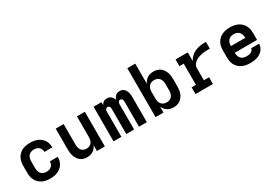

<svg xmlns="http://www.w3.org/2000/svg" viewBox="28 -1613 3544 2498"><g transform="rotate(-30 1800.0 -363.5)"><path d="M297 8Q267 8 237.5 3Q208 -2 181.5 -14.5Q155 -27 133 -48Q111 -69 97.5 -95.5Q84 -122 78.5 -151Q73 -180 73 -210V-310Q73 -340 78.5 -369Q84 -398 97.5 -424.5Q111 -451 133 -472Q155 -493 181.5 -505.5Q208 -518 237.5 -523Q267 -528 297 -528Q325 -528 352.5 -524Q380 -520 405.5 -509.5Q431 -499 453.5 -481.5Q476 -464 491 -441Q506 -418 513.5 -391Q521 -364 521 -336V-331H402V-333Q402 -353 394.5 -372Q387 -391 371.5 -404Q356 -417 336.5 -422Q317 -427 297 -427Q275 -427 253.5 -419Q232 -411 217.5 -394Q203 -377 197.5 -354.5Q192 -332 192 -310V-210Q192 -188 197.5 -165.5Q203 -143 217.5 -126Q232 -109 253.5 -101Q275 -93 297 -93Q317 -93 336.5 -98Q356 -103 371.5 -116Q387 -129 394.5 -148Q402 -167 402 -187V-189H521V-184Q521 -156 513.5 -129Q506 -102 491 -79Q476 -56 453.5 -38.5Q431 -21 405.5 -10.5Q380 0 352.5 4Q325 8 297 8Z M852 8Q826 8 800 1Q774 -6 753.5 -22Q733 -38 718.5 -60Q704 -82 695.5 -107Q687 -132 684 -158Q681 -184 681 -210V-520H800V-210Q800 -188 805 -166.5Q810 -145 823 -127.5Q836 -110 857 -101.5Q878 -93 900 -93Q922 -93 943 -101.5Q964 -110 977 -127.5Q990 -145 995 -166.5Q1000 -188 1000 -210V-520H1119V0H1000V-86Q991 -65 976 -46.5Q961 -28 941 -15.5Q921 -3 898 2.5Q875 8 852 8Z M1250 0V-520H1368V-475Q1374 -487 1382.5 -497Q1391 -507 1402 -514.5Q1413 -522 1426 -525Q1439 -528 1453 -528Q1470 -528 1486 -523Q1502 -518 1514.5 -507Q1527 -496 1536 -481.5Q1545 -467 1550 -451Q1554 -467 1562.5 -481.5Q1571 -496 1583 -507Q1595 -518 1611 -523Q1627 -528 1644 -528Q1661 -528 1678 -522.5Q1695 -517 1708 -505Q1721 -493 1729 -478Q1737 -463 1742 -446Q1747 -429 1748.5 -412Q1750 -395 1750 -377V0H1632V-377Q1632 -386 1630.5 -394.5Q1629 -403 1624.5 -410.5Q1620 -418 1612 -422.5Q1604 -427 1596 -427Q1587 -427 1579 -422.5Q1571 -418 1566.5 -410.5Q1562 -403 1560.5 -394.5Q1559 -386 1559 -377V0H1441V-377Q1441 -386 1439.5 -394.5Q1438 -403 1433.5 -410.5Q1429 -418 1421 -422.5Q1413 -427 1404 -427Q1396 -427 1388 -422.5Q1380 -418 1375.5 -410.5Q1371 -403 1369.5 -394.5Q1368 -386 1368 -377V0Z M2152 8Q2128 8 2104.5 2.5Q2081 -3 2061 -15.5Q2041 -28 2025.5 -47Q2010 -66 2000 -87V0H1881V-735H2000V-433Q2010 -454 2025.5 -473Q2041 -492 2061 -504.5Q2081 -517 2104.5 -522.5Q2128 -528 2152 -528Q2178 -528 2204 -521.5Q2230 -515 2251.5 -499Q2273 -483 2288 -461Q2303 -439 2312 -414Q2321 -389 2324 -362.5Q2327 -336 2327 -310V-210Q2327 -184 2324 -157.5Q2321 -131 2312 -106Q2303 -81 2288 -59Q2273 -37 2251.5 -21Q2230 -5 2204 1.5Q2178 8 2152 8ZM2104 -93Q2126 -93 2147.5 -101Q2169 -109 2183 -126.5Q2197 -144 2202.5 -166Q2208 -188 2208 -210V-310Q2208 -332 2202.5 -354Q2197 -376 2183 -393.5Q2169 -411 2147.5 -419Q2126 -427 2104 -427Q2082 -427 2060.5 -419Q2039 -411 2025 -393.5Q2011 -376 2005.5 -354Q2000 -332 2000 -310V-210Q2000 -188 2005.5 -166Q2011 -144 2025 -126.5Q2039 -109 2060.5 -101Q2082 -93 2104 -93Z M2481 0V-101H2546V-419H2481V-520H2665V-389Q2681 -423 2709.5 -450Q2738 -477 2773 -492.5Q2808 -508 2846 -514Q2884 -520 2922 -520H2938V-419H2922Q2906 -419 2889.5 -418.5Q2873 -418 2856.5 -416.5Q2840 -415 2824 -412Q2808 -409 2792 -405Q2776 -401 2760.5 -395Q2745 -389 2731 -381Q2717 -373 2704.5 -362Q2692 -351 2682.5 -337.5Q2673 -324 2669 -308Q2665 -292 2665 -276V-101H2743V0Z M3300 8Q3270 8 3240.5 3Q3211 -2 3184 -14.5Q3157 -27 3134.5 -47.5Q3112 -68 3098 -94.5Q3084 -121 3078.5 -150.5Q3073 -180 3073 -210V-310Q3073 -340 3078.5 -369.5Q3084 -399 3098 -425.5Q3112 -452 3134.5 -472.5Q3157 -493 3184 -505.5Q3211 -518 3240.5 -523Q3270 -528 3300 -528Q3330 -528 3359.5 -523Q3389 -518 3416 -505.5Q3443 -493 3465.5 -472.5Q3488 -452 3502 -425.5Q3516 -399 3521.5 -369.5Q3527 -340 3527 -310V-210H3192Q3192 -187 3198 -164.5Q3204 -142 3219 -125Q3234 -108 3255.5 -100.5Q3277 -93 3300 -93Q3317 -93 3334 -95Q3351 -97 3366.5 -104Q3382 -111 3394 -124Q3406 -137 3406 -154H3525Q3525 -129 3515.5 -104Q3506 -79 3489 -59.5Q3472 -40 3449.5 -26.5Q3427 -13 3402.5 -5.5Q3378 2 3352 5Q3326 8 3300 8ZM3192 -310H3408Q3408 -333 3402 -355.5Q3396 -378 3381 -395Q3366 -412 3344.5 -419.5Q3323 -427 3300 -427Q3277 -427 3255.5 -419.5Q3234 -412 3219 -395Q3204 -378 3198 -355.5Q3192 -333 3192 -310Z"/></g></svg>

Font: R Plex Mono
Style: Bold
Weight: 700
Monospace: yes
Designer: Belleve Invis
Foundry: Belleve Invis
Version: Version 31.8.0